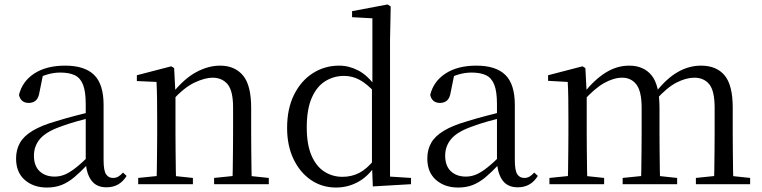

<svg xmlns="http://www.w3.org/2000/svg" viewBox="-20 -825 3413 860"><path d="M190 15Q130 15 91 -19Q52 -53 52 -115Q52 -154 69 -184.5Q86 -215 125.5 -239Q165 -263 231 -282Q273 -295 319 -307Q365 -319 405 -328V-303Q365 -293 324 -281.5Q283 -270 249 -257Q185 -234 158.5 -202Q132 -170 132 -128Q132 -82 157.5 -58Q183 -34 225 -34Q248 -34 270 -43Q292 -52 320 -74Q348 -96 386 -134L395 -87H371Q340 -54 312.5 -31Q285 -8 256 3.5Q227 15 190 15ZM457 14Q412 14 389.5 -16.5Q367 -47 364 -100V-103V-359Q364 -415 352 -445.5Q340 -476 315 -488Q290 -500 250 -500Q221 -500 192 -491.5Q163 -483 130 -465L173 -492L157 -413Q153 -386 140.5 -375Q128 -364 109 -364Q73 -364 65 -400Q80 -461 134 -496Q188 -531 272 -531Q359 -531 401.5 -489.5Q444 -448 444 -355V-108Q444 -61 455 -44.5Q466 -28 486 -28Q499 -28 509 -33.5Q519 -39 531 -52L547 -37Q531 -11 508.5 1.5Q486 14 457 14Z M599 0V-28L707 -39H740L844 -28V0ZM681 0Q682 -24 682.5 -65Q683 -106 683.5 -150.5Q684 -195 684 -229V-289Q684 -341 683.5 -381Q683 -421 681 -458L593 -462V-488L747 -528L760 -520L766 -403V-402V-229Q766 -195 766.5 -150.5Q767 -106 767.5 -65Q768 -24 769 0ZM939 0V-28L1046 -39H1079L1184 -28V0ZM1021 0Q1022 -24 1022.5 -64.5Q1023 -105 1023.5 -149.5Q1024 -194 1024 -229V-344Q1024 -418 999.5 -447.5Q975 -477 932 -477Q898 -477 851 -455Q804 -433 749 -372L741 -406H751Q805 -473 859 -502Q913 -531 966 -531Q1031 -531 1068 -487.5Q1105 -444 1105 -342V-229Q1105 -194 1105.5 -149.5Q1106 -105 1106.5 -64.5Q1107 -24 1108 0Z M1485 15Q1422 15 1372.5 -19Q1323 -53 1294.5 -113Q1266 -173 1266 -252Q1266 -338 1297 -400.5Q1328 -463 1381 -497Q1434 -531 1499 -531Q1543 -531 1584.5 -509.5Q1626 -488 1662 -438H1671L1659 -411Q1623 -450 1590.5 -467.5Q1558 -485 1521 -485Q1475 -485 1437 -461.5Q1399 -438 1376.5 -387Q1354 -336 1354 -254Q1354 -178 1375 -129Q1396 -80 1432.5 -56.5Q1469 -33 1514 -33Q1555 -33 1589 -50.5Q1623 -68 1657 -110L1670 -82H1660Q1627 -33 1582 -9Q1537 15 1485 15ZM1650 10 1646 -89V-92V-431L1648 -440V-743L1557 -748V-775L1716 -805L1730 -796L1727 -644V-34L1821 -28V0Z M2032 15Q1972 15 1933 -19Q1894 -53 1894 -115Q1894 -154 1911 -184.5Q1928 -215 1967.5 -239Q2007 -263 2073 -282Q2115 -295 2161 -307Q2207 -319 2247 -328V-303Q2207 -293 2166 -281.5Q2125 -270 2091 -257Q2027 -234 2000.5 -202Q1974 -170 1974 -128Q1974 -82 1999.5 -58Q2025 -34 2067 -34Q2090 -34 2112 -43Q2134 -52 2162 -74Q2190 -96 2228 -134L2237 -87H2213Q2182 -54 2154.5 -31Q2127 -8 2098 3.5Q2069 15 2032 15ZM2299 14Q2254 14 2231.5 -16.5Q2209 -47 2206 -100V-103V-359Q2206 -415 2194 -445.5Q2182 -476 2157 -488Q2132 -500 2092 -500Q2063 -500 2034 -491.5Q2005 -483 1972 -465L2015 -492L1999 -413Q1995 -386 1982.5 -375Q1970 -364 1951 -364Q1915 -364 1907 -400Q1922 -461 1976 -496Q2030 -531 2114 -531Q2201 -531 2243.5 -489.5Q2286 -448 2286 -355V-108Q2286 -61 2297 -44.5Q2308 -28 2328 -28Q2341 -28 2351 -33.5Q2361 -39 2373 -52L2389 -37Q2373 -11 2350.5 1.5Q2328 14 2299 14Z M2441 0V-28L2549 -39H2582L2686 -28V0ZM2523 0Q2524 -24 2524.5 -65Q2525 -106 2525.5 -150.5Q2526 -195 2526 -229V-290Q2526 -341 2525.5 -381Q2525 -421 2523 -458L2435 -463V-488L2589 -528L2602 -520L2608 -406V-403V-229Q2608 -195 2608.5 -150.5Q2609 -106 2609.5 -65Q2610 -24 2611 0ZM2769 0V-28L2877 -39H2910L3013 -28V0ZM2851 0Q2852 -24 2852.5 -64.5Q2853 -105 2853.5 -149.5Q2854 -194 2854 -229V-342Q2854 -416 2830.5 -446.5Q2807 -477 2767 -477Q2729 -477 2686 -453Q2643 -429 2591 -371L2582 -406H2593Q2642 -468 2692.5 -499.5Q2743 -531 2798 -531Q2863 -531 2898.5 -487.5Q2934 -444 2934 -342V-229Q2934 -194 2934.5 -149.5Q2935 -105 2935.5 -64.5Q2936 -24 2937 0ZM3097 0V-28L3203 -39H3236L3340 -28V0ZM3177 0Q3179 -24 3179.5 -64.5Q3180 -105 3180.5 -149.5Q3181 -194 3181 -229V-342Q3181 -418 3157 -447.5Q3133 -477 3090 -477Q3053 -477 3010 -455Q2967 -433 2917 -377L2906 -413H2918Q2966 -474 3016 -502.5Q3066 -531 3120 -531Q3189 -531 3225.5 -487.5Q3262 -444 3262 -343V-229Q3262 -194 3262.5 -149.5Q3263 -105 3263.5 -64.5Q3264 -24 3265 0Z"/></svg>

Font: Noto Serif JP ExtraLight
Style: Regular
Weight: 400
Version: Version 2.003-H1;hotconv 1.1.1;makeotfexe 2.6.0